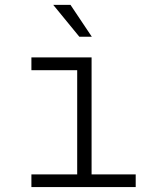

<svg xmlns="http://www.w3.org/2000/svg" viewBox="-20 -762 640 782"><path d="M107.9 -528.3H353V-51.8H532.7V0H107.9V-51.8H294.4V-476.1H107.9ZM354 -612.3H303.2L196.8 -742.2H267.1Z"/></svg>

Font: Roboto Mono Light
Style: Regular
Weight: 300
Designer: Google
Version: Version 2.000985; 2015; ttfautohint (v1.3)